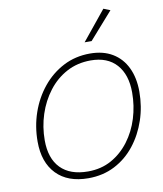

<svg xmlns="http://www.w3.org/2000/svg" viewBox="-102 -1050 968 1139"><g transform="rotate(-10 382.0 -480.5)"><path d="M338 7Q214 7 146 -63.5Q78 -134 78 -259Q78 -350 106.5 -432.5Q135 -515 188 -580Q241 -645 313.5 -682.5Q386 -720 474 -720Q553 -720 609 -686.5Q665 -653 694.5 -591.5Q724 -530 724 -447Q724 -357 696.5 -275.5Q669 -194 618.5 -130Q568 -66 497 -29.5Q426 7 338 7ZM343 -33Q422 -33 484 -67.5Q546 -102 590.5 -161Q635 -220 658 -294.5Q681 -369 681 -449Q681 -557 626.5 -618Q572 -679 471 -679Q391 -679 326.5 -644.5Q262 -610 216 -550Q170 -490 145.5 -415Q121 -340 121 -259Q121 -150 178 -91.5Q235 -33 343 -33ZM455 -791 599 -968 639 -952 497 -791Z"/></g></svg>

Font: Livvic ExtraLight
Style: Italic
Weight: 275
Italic angle: -10°
Designer: Jacques Le Bailly, Baron von Fonthausen
Version: Version 1.001; ttfautohint (v1.8.2)